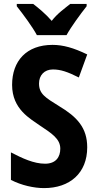

<svg xmlns="http://www.w3.org/2000/svg" viewBox="-20 -1020 501 984"><path d="M169 -840H321C344 -882 393 -949 424 -988V-1000H340C312 -977 275 -952 245 -913C214 -949 176 -980 150 -1000H66V-988C97 -949 148 -880 169 -840ZM427 -265C427 -365 375 -421 283 -476C212 -520 180 -539 180 -592C180 -634 207 -664 251 -664C291 -664 326 -652 384 -623L427 -741C357 -775 303 -790 249 -790C116 -790 42 -708 42 -585C42 -459 137 -411 184 -377C244 -337 289 -309 289 -258C289 -216 267 -181 211 -181C153 -181 94 -209 36 -239V-98C90 -70 154 -56 206 -56C338 -56 427 -133 427 -265Z"/></svg>

Font: Noto Sans Malayalam UI Condensed
Style: Bold
Weight: 700
Width: 3
Designer: Jelle Bosma - Monotype Design Team
Foundry: Monotype Imaging Inc.
Version: Version 2.104